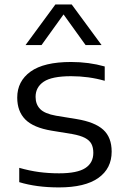

<svg xmlns="http://www.w3.org/2000/svg" viewBox="-20 -828 562 858"><path d="M66 -14V-78Q111.5 -65 154.5 -59.2Q197.5 -53.5 244 -53.5Q325 -53.5 361 -76.8Q397 -100 397 -145Q397 -169 388.5 -185Q380 -201 359.5 -211.8Q339 -222.5 303 -229L211 -244Q129.5 -257.5 93.2 -294Q57 -330.5 57 -392Q57 -465 116.5 -508Q176 -551 297.5 -551Q377 -551 448 -531V-467Q376 -487.5 298 -487.5Q212 -487.5 175.5 -463Q139 -438.5 139 -395Q139 -362 159.2 -341Q179.5 -320 230 -311L322 -296Q404 -282.5 441.5 -248.2Q479 -214 479 -150.5Q479 -75 419.5 -32.8Q360 9.5 243 9.5Q143 9.5 66 -14ZM434 -626.5H362.5L264 -763.5L165.5 -626.5H94L227.5 -808H300.5Z"/></svg>

Font: Encode Sans Expanded
Style: Regular
Weight: 400
Width: 7
Designer: Multiple Designers
Foundry: Impallari Type
Version: Version 2.000